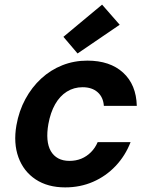

<svg xmlns="http://www.w3.org/2000/svg" viewBox="-20 -801 653 833"><path d="M262.9 12Q186.8 12 134.4 -22.8Q82.1 -57.6 59.9 -118.7Q37.8 -179.8 51.2 -257.1Q62.2 -319.7 90.1 -371.1Q117.9 -422.5 158.8 -460.2Q199.7 -497.8 250.5 -517.9Q301.4 -538 358.9 -538Q457.1 -538 514.1 -485.9Q571.1 -433.8 573.5 -341.7H430.6Q428 -379.3 403.5 -401Q379 -422.6 338.3 -422.6Q300.5 -422.6 269.9 -403.4Q239.4 -384.2 219.2 -348.6Q199 -313 189.9 -263Q183.3 -225.9 185.9 -195.9Q188.6 -165.9 200.5 -145.4Q212.4 -124.9 232.7 -113.9Q253 -103 281.5 -103Q309.3 -103 332.6 -112.5Q355.9 -122.1 374.4 -140.5Q393 -159 403.7 -184.3H546.5Q523.6 -125.3 481.6 -80.9Q439.6 -36.5 383.9 -12.3Q328.2 12 262.9 12ZM316.5 -569 255.1 -641.2 422.9 -780.9 499.3 -693.6Z"/></svg>

Font: DM Sans 9pt
Style: Italic
Weight: 400
Italic angle: -10°
Designer: Colophon Foundry, Jonny Pinhorn
Foundry: Colophon Foundry
Version: Version 4.004